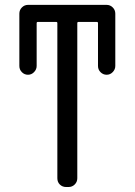

<svg xmlns="http://www.w3.org/2000/svg" viewBox="-20 -750 540 770"><path d="M57.6 -485.4V-695.3Q57.6 -710 67.9 -720.2Q78.1 -730.5 92.8 -730.5H407.2Q421.9 -730.5 432.1 -720.2Q442.4 -710 442.4 -695.3V-485.4Q442.4 -471.7 432.1 -460.9Q421.9 -450.2 407.7 -450.2Q393.6 -450.2 383.3 -460.4Q373 -470.7 373 -485.4V-657.2Q373 -662.1 368.2 -662.1H294.9Q290 -662.1 290 -657.2V-35.2Q290 -20.5 279.8 -10.3Q269.5 0 254.9 0H245.1Q230.5 0 220.2 -9.8Q210 -19.5 210 -35.2V-657.2Q210 -662.1 205.1 -662.1H131.8Q127 -662.1 127 -657.2V-485.4Q127 -471.7 116.7 -460.9Q106.4 -450.2 92.3 -450.2Q78.1 -450.2 67.9 -460.4Q57.6 -470.7 57.6 -485.4Z"/></svg>

Font: Rounded-L Mgen+ 2m regular
Style: Regular
Weight: 400
Designer: [Source Han Sans]
Ryoko NISHIZUKA  (kana & ideographs); Paul D. Hunt (Latin, Greek & Cyrillic); Wenlong ZHANG  (bopomofo
Version: Version 1.059.20150602